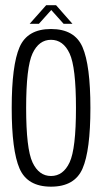

<svg xmlns="http://www.w3.org/2000/svg" viewBox="-20 -714 402 738"><path d="M176 3.5Q267 3.5 297.2 -66Q327.5 -135.5 327.5 -299Q327.5 -463 297.2 -532.8Q267 -602.5 176 -602.5Q85.5 -602.5 55.2 -532.8Q25 -463 25 -299Q25 -135.5 55.2 -66Q85.5 3.5 176 3.5ZM176 -37.5Q129.5 -37.5 105 -89.8Q80.5 -142 80.5 -299Q80.5 -456 105 -508.5Q129.5 -561 176 -561Q223 -561 247.5 -508.5Q272 -456 272 -299Q272 -142 247.5 -89.8Q223 -37.5 176 -37.5ZM94 -622.5H129.5L177 -675.5L224.5 -622.5H258.5L195.5 -694H157.5Z"/></svg>

Font: Anybody Condensed Light
Style: Regular
Weight: 300
Width: 3
Designer: Tyler Finck
Foundry: Etcetera Type Company
Version: Version 1.113;gftools[0.9.25]